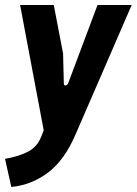

<svg xmlns="http://www.w3.org/2000/svg" viewBox="-38 -528 544 764"><path d="M7 216 -18 104Q35 95 72.5 76Q110 57 126 16L136 -9L42 -508H176L213 -315L216 -196Q216 -188 222.5 -188Q229 -188 233 -196L350 -508H486L263 6Q219 109 153.5 158.5Q88 208 7 216Z"/></svg>

Font: Finlandica SemiBold
Style: Italic
Weight: 600
Italic angle: -8°
Designer: Niklas Ekholm, Juho Hiilivirta, Jaakko Suomalainen
Foundry: Helsinki Type Studio
Version: Version 1.063